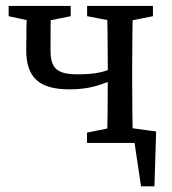

<svg xmlns="http://www.w3.org/2000/svg" viewBox="-20 -495 595 665"><path d="M488.7 0 439.7 -42.6 468.5 150.4H514.9L520.8 -39.6L397.7 -56.5V0H488.7ZM9.9 -438.9 102.5 -418.9H125.3L224.9 -438.9V-474.5H9.9V-438.9ZM220 -185.5C295.1 -185.5 330.7 -202 394.2 -227.1V-268.3C343.2 -245.7 314.8 -237.6 247.8 -237.6C174.8 -237.6 155 -260.7 155 -320.7C155 -383.6 155.1 -427.9 157 -474.5H73.9C71.8 -423.3 70.9 -372.1 70.9 -320.9C70.9 -230.2 112.1 -185.5 220 -185.5ZM281.3 0H509.7V-35.7L404.2 -55.7H381.1L281.3 -35.7V0ZM281.7 -438.9 386.8 -418.9H410L509.7 -438.9V-474.5H281.7V-438.9ZM350.3 0H440.8C438.8 -45 437.8 -146.1 437.8 -210V-264.5C437.8 -328.5 438.8 -429.5 440.8 -474.5H350.3C352.3 -429.5 353.3 -328.5 353.3 -264.5V-210C353.3 -146.1 352.3 -45 350.3 0Z"/></svg>

Font: Source Serif Variable
Style: Regular
Weight: 389
Designer: Frank Grießhammer
Foundry: Adobe Systems Incorporated
Version: Version 3.001;hotconv 1.0.111;makeotfexe 2.5.65597